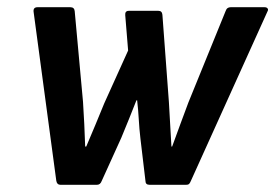

<svg xmlns="http://www.w3.org/2000/svg" viewBox="-20 -512 763 532"><path d="M147 0Q138 0 136 -11L73 -480Q72 -492 84 -492H175Q186 -492 187 -481L210 -230Q212 -200 213.5 -168.5Q215 -137 216 -106H219Q232 -137 244.5 -166.5Q257 -196 269 -226L335 -372L327 -470Q326 -482 337 -482H419Q429 -482 430 -471L448 -229Q450 -198 451.5 -167.5Q453 -137 455 -106H457Q468 -137 479.5 -167.5Q491 -198 502 -228L605 -481Q607 -487 610.5 -489.5Q614 -492 619 -492H713Q719 -492 721.5 -488.5Q724 -485 721 -480L509 -11Q507 -6 504.5 -3Q502 0 496 0H394Q383 0 383 -11L369 -129Q366 -155 364.5 -181.5Q363 -208 360 -234H358Q348 -209 337.5 -182.5Q327 -156 316 -130L262 -11Q258 0 249 0Z"/></svg>

Font: Sofia Sans Semi Condensed
Style: Bold Italic
Weight: 700
Italic angle: -9°
Version: Version 4.100